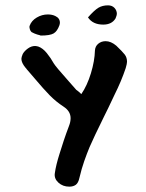

<svg xmlns="http://www.w3.org/2000/svg" viewBox="-20 -421 545 718"><path d="M366 -329Q327 -329 309 -356Q333 -383 348 -392Q363 -401 384 -401Q399 -401 408 -391.5Q417 -382 417 -369Q417 -364 412 -352Q398 -329 366 -329ZM132 -288Q131 -289 119 -292Q109 -295 98 -301Q94 -304 91.5 -312Q89 -320 91 -325Q98 -344 117.5 -355.5Q137 -367 159 -367Q175 -367 187 -361Q204 -353 204 -336Q204 -334 203.5 -331.5Q203 -329 202 -326Q194 -304 180.5 -296Q167 -288 132 -288ZM239 277Q215 277 198.5 262Q182 247 185 227Q189 197 203 153Q210 130 218.5 104.5Q227 79 238 50Q244 35 244 21Q244 -5 218 -22Q189 -41 166 -64.5Q143 -88 111 -126Q101 -138 93 -147Q85 -156 80 -162Q79 -164 78 -165Q77 -166 76 -167Q60 -186 60 -201Q60 -207 65 -219Q71 -230 84 -239.5Q97 -249 111 -249Q113 -249 116 -248.5Q119 -248 123 -247Q140 -241 155 -222.5Q170 -204 181 -184Q188 -172 238 -116L260 -91Q265 -84 272 -80Q275 -78 278 -75Q281 -72 284 -69Q306 -101 320 -147Q334 -193 335 -232Q336 -248 347.5 -257.5Q359 -267 375 -267Q395 -267 415 -250Q438 -228 446.5 -217Q455 -206 455 -190Q455 -183 450 -166Q434 -118 408 -66Q395 -38 385 -17.5Q375 3 368 17Q331 92 315 129Q305 153 295 181.5Q285 210 277 244Q273 263 263.5 270Q254 277 239 277Z"/></svg>

Font: Mansalva
Style: Regular
Weight: 400
Designer: Carolina Short
Foundry: Carolina Short
Version: Version 2.112; ttfautohint (v1.8.4.7-5d5b)